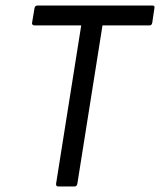

<svg xmlns="http://www.w3.org/2000/svg" viewBox="-20 -675 579 695"><path d="M191 0Q182 0 183 -10L274 -583H105Q101 -583 98 -585.5Q95 -588 96 -592L105 -646Q107 -655 116 -655H532Q536 -655 538 -653Q540 -651 539 -646L531 -592Q529 -583 521 -583H351L260 -10Q258 0 250 0Z"/></svg>

Font: Sofia Sans Semi Condensed
Style: Italic
Weight: 400
Italic angle: -9°
Designer: Botio Nikoltchev, Ani Petrova
Foundry: lettersoup
Version: Version 4.101